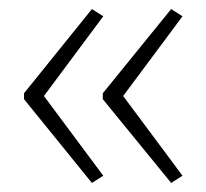

<svg xmlns="http://www.w3.org/2000/svg" viewBox="-20 -488 455 424"><path d="M33 -282 183 -468 208 -452 77 -276 208 -100 183 -84 33 -269ZM207 -282 358 -468 383 -452 252 -276 383 -100 358 -84 207 -269Z"/></svg>

Font: Noto Sans Telugu SemiCondensed ExtraLight
Style: Regular
Weight: 200
Width: 4
Designer: Jelle Bosma - Monotype Design Team
Foundry: Monotype Imaging Inc.
Version: Version 2.005; ttfautohint (v1.8.4.7-5d5b)